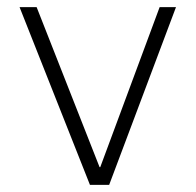

<svg xmlns="http://www.w3.org/2000/svg" viewBox="-20 -520 550 540"><path d="M35 -500H83L260 -50H262L429 -500H475L287 0H233Z"/></svg>

Font: PT Root UI Light
Style: Regular
Weight: 300
Designer: Vitaly Kuzmin
Foundry: ParaType Ltd.
Version: Version 2.000G